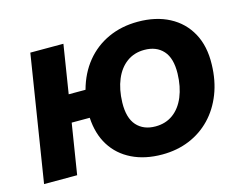

<svg xmlns="http://www.w3.org/2000/svg" viewBox="-100 -871 1303 1037"><g transform="rotate(-15 551.5 -352.5)"><path d="M688 11Q592 11 519.5 -24.5Q447 -60 406 -125.5Q365 -191 360 -282H259L214 0H29L141 -705H326L283 -434H377Q401 -522 452.5 -585Q504 -648 578.5 -682Q653 -716 744 -716Q845 -716 919.5 -677Q994 -638 1034 -565Q1074 -492 1071 -390Q1069 -300 1040 -226Q1011 -152 960 -99Q909 -46 840 -17.5Q771 11 688 11ZM692 -145Q749 -145 790.5 -175.5Q832 -206 855 -261.5Q878 -317 880 -390Q882 -476 844 -518Q806 -560 739 -560Q682 -560 640.5 -529.5Q599 -499 576 -444Q553 -389 551 -316Q549 -230 587 -187.5Q625 -145 692 -145Z"/></g></svg>

Font: Nunito Sans 11pt Black
Style: Italic
Weight: 900
Italic angle: -9°
Version: Version 3.101;gftools[0.9.27]